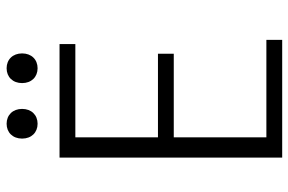

<svg xmlns="http://www.w3.org/2000/svg" viewBox="-170 -724 894 595"><g transform="rotate(-90 277.5 -427.0)"><path d="M86 0H451V-49H149V-336H408V-385H149V-641H438V-690H86ZM363 -758C390 -758 409 -777 409 -806C409 -835 390 -854 363 -854C336 -854 317 -835 317 -806C317 -777 336 -758 363 -758ZM145 -806C145 -777 164 -758 191 -758C218 -758 237 -777 237 -806C237 -835 218 -854 191 -854C164 -854 145 -835 145 -806Z"/></g></svg>

Font: Repo Light
Style: Regular
Weight: 300
Designer: Stefan Peev
Foundry: Context Ltd
Version: Version 001.502